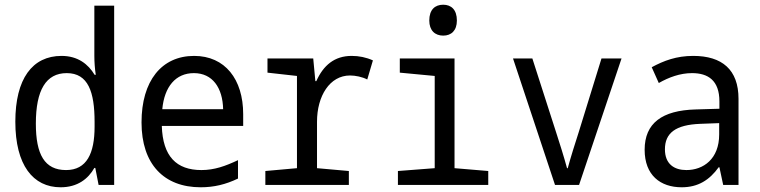

<svg xmlns="http://www.w3.org/2000/svg" viewBox="-20 -784 3220 814"><path d="M237 10C309 10 354 -26 380 -72H384L398 0H464V-760H380V-547C380 -522 382 -493 386 -467H381C354 -512 310 -547 241 -547C117 -547 45 -450 45 -268C45 -84 120 10 237 10ZM260 -63C169 -63 132 -129 132 -260C132 -402 175 -474 263 -474C354 -474 381 -394 381 -267V-247C381 -134 348 -63 260 -63Z M831 10C887 10 937 -2 989 -27V-105C936 -80 889 -63 834 -63C728 -63 670 -121 666 -250H1011V-300C1011 -448 934 -547 803 -547C665 -547 580 -441 580 -265C580 -88 675 10 831 10ZM926 -321H668C677 -417 725 -474 802 -474C881 -474 924 -412 926 -321Z M1105 0H1459V-59L1324 -71V-268C1324 -377 1378 -464 1464 -464C1487 -464 1516 -458 1537 -447L1561 -528C1532 -541 1502 -547 1471 -547C1398 -547 1351 -507 1321 -440H1317L1308 -536H1114V-476L1239 -462V-71L1105 -59Z M1859 -633C1893 -633 1917 -654 1917 -697C1917 -743 1893 -764 1859 -764C1824 -764 1800 -743 1800 -697C1800 -655 1824 -633 1859 -633ZM1667 0H2050V-59L1907 -71V-536H1675V-476L1823 -462V-71L1667 -59Z M2333 0H2435L2615 -536H2530L2433 -222C2419 -179 2400 -119 2387 -71H2384C2371 -119 2352 -179 2338 -222L2237 -536H2155Z M2870 10C2940 10 2988 -21 3027 -75H3030L3046 0H3111V-365C3111 -489 3041 -547 2919 -547C2848 -547 2795 -527 2743 -499L2773 -432C2815 -456 2863 -474 2914 -474C2982 -474 3030 -443 3030 -354V-323L2929 -320C2787 -316 2713 -262 2713 -149C2713 -41 2780 10 2870 10ZM2890 -63C2839 -63 2799 -88 2799 -151C2799 -220 2844 -255 2949 -259L3029 -262V-214C3029 -110 2962 -63 2890 -63Z"/></svg>

Font: Noto Sans Mono Condensed
Style: Regular
Weight: 400
Width: 3
Designer: Monotype Design Team
Foundry: Monotype Imaging Inc.
Version: Version 2.014